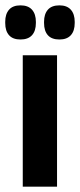

<svg xmlns="http://www.w3.org/2000/svg" viewBox="-28 -697 300 717"><path d="M185 0H57V-490.5H185ZM48.5 -549.5Q20 -549.5 5.8 -565.5Q-8.5 -581.5 -8.5 -611V-615.5Q-8.5 -644.5 5.8 -660.8Q20 -677 48.5 -677Q77 -677 91.5 -660.8Q106 -644.5 106 -615.5V-611Q106 -581.5 91.5 -565.5Q77 -549.5 48.5 -549.5ZM194 -549.5Q165 -549.5 150.8 -565.5Q136.5 -581.5 136.5 -611V-615.5Q136.5 -644.5 150.8 -660.8Q165 -677 194 -677Q222 -677 236.5 -660.8Q251 -644.5 251 -615.5V-611Q251 -581.5 236.5 -565.5Q222 -549.5 194 -549.5Z"/></svg>

Font: Anek Devanagari Medium SemiBold
Style: Regular
Weight: 600
Version: Version 1.003